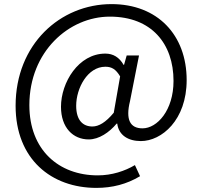

<svg xmlns="http://www.w3.org/2000/svg" viewBox="-20 -742 986 935"><path d="M449 173C527 173 597 155 662 116L637 62C588 91 525 112 456 112C266 112 123 -12 123 -230C123 -491 316 -661 515 -661C718 -661 825 -529 825 -348C825 -204 745 -117 674 -117C613 -117 591 -160 613 -249L657 -472H597L584 -426H582C561 -463 531 -481 493 -481C362 -481 277 -340 277 -222C277 -120 336 -63 412 -63C462 -63 512 -97 548 -140H551C558 -83 605 -55 666 -55C767 -55 889 -157 889 -352C889 -572 747 -722 523 -722C273 -722 56 -526 56 -227C56 34 231 173 449 173ZM430 -126C385 -126 351 -155 351 -227C351 -312 406 -417 493 -417C524 -417 544 -405 565 -370L534 -193C495 -146 461 -126 430 -126Z"/></svg>

Font: Noto Sans CJK SC
Style: Regular
Weight: 400
Designer: Ryoko NISHIZUKA 西塚涼子 (kana, bopomofo & ideographs); Paul D. Hunt (Latin, Greek & Cyrillic); Sandoll Communications 산돌커뮤니
Foundry: Adobe
Version: Version 2.004;hotconv 1.0.118;makeotfexe 2.5.65603